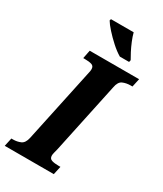

<svg xmlns="http://www.w3.org/2000/svg" viewBox="-249 -1015 932 1098"><g transform="rotate(30 216.5 -465.5)"><path d="M-21 0 -9 -55H2Q29 -55 51.5 -65Q74 -75 82 -112L184 -591Q188 -606 189 -614.5Q190 -623 190 -627Q190 -648 173 -653.5Q156 -659 128 -659H117L128 -714H454L442 -659H431Q402 -659 379 -649Q356 -639 349 -600L250 -134Q246 -118 243 -106.5Q240 -95 240 -87Q240 -66 258 -60.5Q276 -55 303 -55H315L303 0ZM294 -771Q265 -788 234 -816Q203 -844 177 -873Q151 -902 140 -921L143 -931H293Q299 -907 311 -878Q323 -849 336 -824Q349 -799 358 -784L355 -771Z"/></g></svg>

Font: Noto Serif Condensed ExtraBold
Style: Italic
Weight: 800
Width: 3
Italic angle: -12°
Designer: Monotype Design Team
Foundry: Monotype Imaging Inc.
Version: Version 2.014; ttfautohint (v1.8.4.7-5d5b)